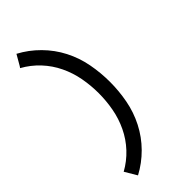

<svg xmlns="http://www.w3.org/2000/svg" viewBox="-309 -899 1119 1119"><g transform="rotate(-45 250.0 -340.0)"><path d="M96 161Q162 126 215.5 72Q269 18 303.5 -49.5Q338 -117 352 -191Q366 -265 366 -340Q366 -415 352 -489.5Q338 -564 303.5 -631Q269 -698 215.5 -752Q162 -806 96 -841L59 -777L52 -767Q108 -736 151.5 -689.5Q195 -643 222.5 -585.5Q250 -528 261.5 -465.5Q273 -403 273 -340Q273 -277 261.5 -214.5Q250 -152 222.5 -94.5Q195 -37 151.5 9.5Q108 56 52 87Z"/></g></svg>

Font: Iosevka SS08 Medium
Style: Regular
Weight: 500
Monospace: yes
Designer: Belleve Invis
Foundry: Belleve Invis
Version: Version 3.4.3; ttfautohint (v1.8.3)